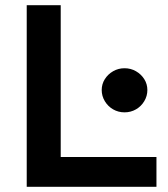

<svg xmlns="http://www.w3.org/2000/svg" viewBox="-20 -720 647 740"><path d="M83 0V-700H214V-115H583V0ZM460 -287Q436 -287 416 -298.5Q396 -310 384 -330Q372 -350 372 -373Q372 -396 384 -415Q396 -434 416 -445.5Q436 -457 460 -457Q484 -457 504 -445.5Q524 -434 536 -415Q548 -396 548 -373Q548 -350 536 -330Q524 -310 504 -298.5Q484 -287 460 -287Z"/></svg>

Font: REM Medium
Style: Regular
Weight: 500
Designer: Octavio Pardo
Foundry: Ashler Design
Version: Version 1.005;gftools[0.9.28]